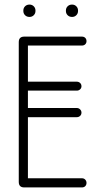

<svg xmlns="http://www.w3.org/2000/svg" viewBox="-20 -819 447 839"><path d="M338 -40Q347 -40 352.5 -34Q358 -28 358 -20Q358 -11 352.5 -5.5Q347 0 338 0H86Q62 0 62 -24V-635Q62 -659 86 -659H338Q347 -659 352.5 -653.5Q358 -648 358 -639Q358 -631 352.5 -625.5Q347 -620 338 -620H102V-462H316Q324 -462 330 -456.5Q336 -451 336 -442Q336 -434 330 -428.5Q324 -423 316 -423H102V-347H316Q324 -347 330 -341Q336 -335 336 -327Q336 -318 330 -312.5Q324 -307 316 -307H102V-40ZM268 -773Q268 -784 275.5 -791.5Q283 -799 295 -799Q306 -799 313.5 -791.5Q321 -784 321 -773V-771Q321 -760 313.5 -752.5Q306 -745 295 -745Q283 -745 275.5 -752.5Q268 -760 268 -771ZM82 -773Q82 -784 89.5 -791.5Q97 -799 109 -799Q120 -799 127.5 -791.5Q135 -784 135 -773V-771Q135 -760 127.5 -752.5Q120 -745 109 -745Q97 -745 89.5 -752.5Q82 -760 82 -771Z"/></svg>

Font: Libertine Sup Light
Style: Regular
Weight: 300
Designer: Bastien Sozeau
Foundry: NBR — Bastien Sozeau
Version: Version 2.003; ttfautohint (v1.8.4.7-5d5b);gftools[0.9.33]